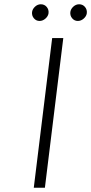

<svg xmlns="http://www.w3.org/2000/svg" viewBox="-20 -878 426 898"><path d="M190 0H138L224 -700H276ZM165 -780Q149 -780 138.5 -792.5Q128 -805 130 -822Q132 -836 144 -847Q156 -858 171 -858Q188 -858 198.5 -845.5Q209 -833 207 -816Q205 -802 192.5 -791Q180 -780 165 -780ZM344 -780Q328 -780 317.5 -792.5Q307 -805 309 -822Q311 -836 323 -847Q335 -858 350 -858Q367 -858 377.5 -845.5Q388 -833 386 -816Q384 -802 371.5 -791Q359 -780 344 -780Z"/></svg>

Font: Kulim Park ExtraLight
Style: Italic
Weight: 275
Italic angle: -8°
Designer: Noponies / Dale Sattler
Foundry: Noponies
Version: Version 1.000; ttfautohint (v1.8.3)